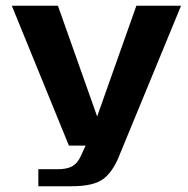

<svg xmlns="http://www.w3.org/2000/svg" viewBox="-20 -505 653 666"><path d="M230 141H113V82H179Q213 82 231 71.5Q249 61 260 37L277 0H219L21 -485H181L317 -101L453 -485H608L397 27Q374 88 340 114.5Q306 141 230 141Z"/></svg>

Font: Sarpanch
Style: Bold
Weight: 700
Designer: Manushi Parikh (Devanagari and Latin), Jyotish Sonowal (Devanagari)
Foundry: Indian Type Foundry
Version: Version 2.004;PS 1.0;hotconv 1.0.78;makeotf.lib2.5.61930; tt